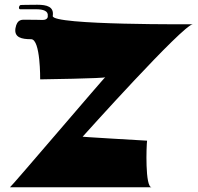

<svg xmlns="http://www.w3.org/2000/svg" viewBox="-20 -662 832 808"><path d="M792 -560C810 -560 195 -555 202 -595C208 -634 177 -642 137 -642C97 -642 68 -641 68 -641C64 -641 61 -637 60 -632C59 -627 61 -623 65 -623H133C161 -623 184 -616 181 -595C181 -595 184 -578 159 -578C159 -578 131 -579 91 -579C73 -579 52 -583 45 -543C39 -504 71 -497 111 -497C151 -497 149 -328 149 -328C153 -328 422 -332 423 -337C424 -342 26 126 22 126H618C590 126 596 -49 599 -70C599 -70 303 -87 328 -87C328 -87 752 -560 792 -560Z"/></svg>

Font: PlasticEraser
Style: It
Weight: 400
Foundry: Cannot Into Space Fonts
Version: Version 0.43